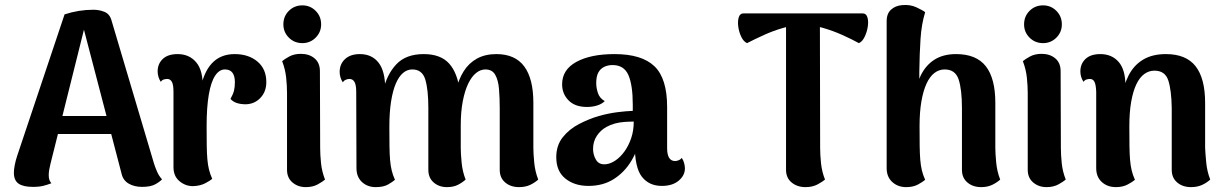

<svg xmlns="http://www.w3.org/2000/svg" viewBox="-20 -753 5027 788"><path d="M363 -713Q388 -713 409.5 -704Q431 -695 438 -668L612 -82Q616 -69 624 -50Q632 -31 645 -17Q636 -7 617 3.5Q598 14 563 14Q531 14 508 0.5Q485 -13 479 -40L317 -660L331 -657L187 -80Q184 -68 182 -56.5Q180 -45 180 -34Q180 -22 183 -14Q186 -6 191 -1Q176 5 158.5 9.5Q141 14 115 14Q75 14 56 0.5Q37 -13 37 -44Q37 -57 40.5 -75.5Q44 -94 51 -115L245 -694Q303 -713 363 -713ZM181 -277H513V-203H181Z M772 11Q741 11 716.5 -9.5Q692 -30 692 -67V-376Q692 -405 685.5 -417Q679 -429 666 -429Q661 -429 653 -427Q645 -425 640 -417Q627 -437 627 -460Q627 -491 648 -511Q669 -531 709 -531Q757 -531 785.5 -497Q814 -463 812 -392V-366L800 -376Q814 -455 849.5 -493Q885 -531 943 -531Q1000 -531 1036.5 -500.5Q1073 -470 1073 -416Q1073 -377 1049 -351.5Q1025 -326 989 -325Q945 -325 926 -347Q937 -367 940.5 -381.5Q944 -396 944 -416Q944 -441 934 -454.5Q924 -468 903 -468Q880 -468 863 -442.5Q846 -417 837 -365Q828 -313 828 -235Q828 -188 828.5 -155.5Q829 -123 831 -100Q833 -77 837.5 -58Q842 -39 851 -19Q842 -11 821.5 -0.5Q801 10 772 11Z M1221 -576Q1188 -576 1165.5 -598.5Q1143 -621 1143 -653Q1143 -686 1165.5 -708.5Q1188 -731 1221 -731Q1253 -731 1275.5 -708.5Q1298 -686 1298 -653Q1298 -621 1275.5 -598.5Q1253 -576 1221 -576ZM1294 -146Q1294 -118 1297.5 -83.5Q1301 -49 1314 -16Q1305 -8 1284.5 3.5Q1264 15 1235 15Q1203 15 1180.5 -4Q1158 -23 1158 -56V-371Q1158 -400 1154.5 -434Q1151 -468 1138 -502Q1147 -510 1167 -521Q1187 -532 1215 -532Q1249 -532 1271 -513.5Q1293 -495 1293 -461Z M2169 -146Q2169 -124 2172.5 -86.5Q2176 -49 2189 -16Q2176 -4 2156.5 5.5Q2137 15 2110 15Q2076 15 2053.5 -4Q2031 -23 2031 -56V-309Q2031 -351 2028 -387.5Q2025 -424 2012.5 -446Q2000 -468 1972 -468Q1952 -468 1934 -453.5Q1916 -439 1902 -410.5Q1888 -382 1879.5 -338.5Q1871 -295 1871 -238V-146Q1871 -124 1874.5 -86.5Q1878 -49 1891 -16Q1878 -4 1859.5 5.5Q1841 15 1814 15Q1782 15 1760 -4Q1738 -23 1738 -56V-309Q1738 -385 1725.5 -426.5Q1713 -468 1672 -468Q1651 -468 1634 -453.5Q1617 -439 1604.5 -410Q1592 -381 1585 -336.5Q1578 -292 1578 -233Q1578 -185 1578.5 -152Q1579 -119 1581 -96Q1583 -73 1587.5 -54Q1592 -35 1601 -15Q1592 -7 1573 4Q1554 15 1522 15Q1488 15 1465.5 -6Q1443 -27 1443 -63L1442 -376Q1442 -404 1435 -416.5Q1428 -429 1414 -429Q1408 -429 1400 -426Q1392 -423 1387 -415Q1374 -435 1374 -458Q1374 -490 1396 -510.5Q1418 -531 1457 -531Q1506 -531 1533.5 -496Q1561 -461 1561 -388V-356L1552 -379Q1567 -447 1606.5 -489Q1646 -531 1719 -531Q1788 -531 1823 -492.5Q1858 -454 1867 -379L1852 -383Q1862 -427 1883 -460.5Q1904 -494 1937.5 -512.5Q1971 -531 2017 -531Q2094 -531 2131.5 -480.5Q2169 -430 2169 -331Z M2696 10Q2644 10 2614.5 -27.5Q2585 -65 2585 -161V-199L2609 -194Q2599 -139 2571 -92.5Q2543 -46 2499 -18Q2455 10 2395 10Q2338 10 2300.5 -20Q2263 -50 2263 -108Q2263 -156 2289.5 -189.5Q2316 -223 2356.5 -244Q2397 -265 2438 -277Q2478 -288 2513.5 -292.5Q2549 -297 2577 -298V-323Q2577 -404 2559 -445Q2541 -486 2494 -486Q2475 -486 2459.5 -478.5Q2444 -471 2435.5 -455Q2427 -439 2427 -412Q2427 -392 2434 -371Q2441 -350 2462 -338Q2450 -326 2430.5 -320Q2411 -314 2389 -314Q2340 -314 2313.5 -341Q2287 -368 2287 -407Q2287 -467 2345.5 -499Q2404 -531 2502 -531Q2614 -531 2666 -481Q2718 -431 2718 -314V-145Q2718 -92 2751 -92Q2756 -92 2764.5 -95Q2773 -98 2778 -105Q2785 -95 2788 -83Q2791 -71 2791 -62Q2791 -33 2765.5 -11.5Q2740 10 2696 10ZM2467 -79Q2486 -81 2506 -94.5Q2526 -108 2543 -131.5Q2560 -155 2570.5 -186Q2581 -217 2581 -254Q2562 -254 2542 -252.5Q2522 -251 2503.5 -246Q2485 -241 2469 -232Q2445 -219 2429.5 -195.5Q2414 -172 2414 -142Q2414 -117 2426.5 -96.5Q2439 -76 2467 -79Z M3286 15Q3252 15 3229 -4Q3206 -23 3206 -56V-677L3345 -665L3346 -146Q3346 -118 3349.5 -83.5Q3353 -49 3366 -16Q3357 -8 3336 3.5Q3315 15 3286 15ZM3046 -576Q3032 -582 3022.5 -601.5Q3013 -621 3010 -643.5Q3007 -666 3012 -682Q3017 -698 3031 -698H3521Q3535 -698 3540 -682Q3545 -666 3541.5 -643.5Q3538 -621 3528.5 -601.5Q3519 -582 3505 -576Q3476 -592 3437 -609.5Q3398 -627 3356 -639Q3314 -651 3276 -651Q3238 -651 3196 -639Q3154 -627 3115.5 -609.5Q3077 -592 3046 -576Z M3699 15Q3665 15 3642 -6Q3619 -27 3619 -63V-662Q3618 -696 3636.5 -713Q3655 -730 3683 -732Q3715 -735 3741 -723Q3767 -711 3777 -703Q3762 -654 3758 -593.5Q3754 -533 3753 -458V-371L3730 -340Q3738 -400 3758.5 -442.5Q3779 -485 3815 -508Q3851 -531 3904 -531Q3987 -531 4026 -481Q4065 -431 4065 -331V-146Q4065 -124 4068.5 -86.5Q4072 -49 4085 -16Q4072 -4 4052.5 5.5Q4033 15 4007 15Q3973 15 3950.5 -4Q3928 -23 3928 -56V-309Q3928 -385 3914.5 -426.5Q3901 -468 3857 -468Q3834 -468 3815 -453.5Q3796 -439 3782.5 -409.5Q3769 -380 3761.5 -336.5Q3754 -293 3754 -235Q3754 -186 3754.5 -153Q3755 -120 3757 -96.5Q3759 -73 3763.5 -54Q3768 -35 3777 -15Q3768 -7 3748 4Q3728 15 3699 15Z M4261 -576Q4228 -576 4205.5 -598.5Q4183 -621 4183 -653Q4183 -686 4205.5 -708.5Q4228 -731 4261 -731Q4293 -731 4315.5 -708.5Q4338 -686 4338 -653Q4338 -621 4315.5 -598.5Q4293 -576 4261 -576ZM4334 -146Q4334 -118 4337.5 -83.5Q4341 -49 4354 -16Q4345 -8 4324.5 3.5Q4304 15 4275 15Q4243 15 4220.5 -4Q4198 -23 4198 -56V-371Q4198 -400 4194.5 -434Q4191 -468 4178 -502Q4187 -510 4207 -521Q4227 -532 4255 -532Q4289 -532 4311 -513.5Q4333 -495 4333 -461Z M4560 15Q4525 15 4502 -6Q4479 -27 4479 -63V-376Q4478 -405 4472 -417Q4466 -429 4453 -429Q4448 -429 4440 -427Q4432 -425 4427 -417Q4414 -437 4414 -460Q4414 -491 4435 -511Q4456 -531 4496 -531Q4543 -531 4571 -499Q4599 -467 4599 -401V-371L4582 -340Q4590 -400 4611.5 -442.5Q4633 -485 4671 -508Q4709 -531 4765 -531Q4848 -531 4887 -481Q4926 -431 4926 -331V-146Q4927 -124 4930.5 -86.5Q4934 -49 4947 -16Q4933 -3 4913.5 6Q4894 15 4868 15Q4834 15 4811.5 -4Q4789 -23 4789 -56V-309Q4788 -382 4775 -422.5Q4762 -463 4718 -463Q4695 -463 4676 -449Q4657 -435 4643.5 -406.5Q4630 -378 4622.5 -335Q4615 -292 4615 -235Q4615 -186 4615.5 -153Q4616 -120 4618 -96.5Q4620 -73 4624.5 -54Q4629 -35 4638 -15Q4629 -7 4608.5 4Q4588 15 4560 15Z"/></svg>

Font: Arima Thin
Style: Bold
Weight: 700
Version: Version 1.100